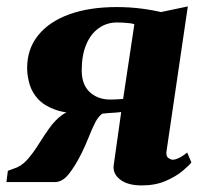

<svg xmlns="http://www.w3.org/2000/svg" viewBox="-37 -567 641 598"><path d="M546 -92 559 -61Q552 -51.5 531.2 -34.2Q510.5 -17 478.5 -3.2Q446.5 10.5 404.5 10.5Q361 10.5 337.5 -7.5Q314 -25.5 317 -51.5L340.5 -218Q333 -217 322 -216.2Q311 -215.5 300.2 -214.8Q289.5 -214 281.5 -213Q268.5 -203.5 258.8 -184Q249 -164.5 239.5 -140.2Q230 -116 217.5 -90.5Q199 -53 178.5 -26.5Q158 0 134.5 0H-17L-12.5 -35L5 -41.5Q29 -48.5 47.5 -69.2Q66 -90 82.5 -116.5Q99 -143 116.8 -168Q134.5 -193 156.5 -209Q178.5 -225 209 -224L224 -213.5Q170 -213 135.5 -225.2Q101 -237.5 82 -258Q63 -278.5 55.5 -303.5Q48 -328.5 47.5 -353Q47 -414 81.8 -457Q116.5 -500 179.2 -522.5Q242 -545 326 -545Q344.5 -545 366.2 -543.8Q388 -542.5 413 -539Q438 -535.5 464.5 -529.5L548 -547L481.5 -95Q479.5 -80 487.5 -74.8Q495.5 -69.5 501 -69.5Q509 -69.5 521.2 -75.5Q533.5 -81.5 546 -92ZM346.5 -259 381.5 -491.5Q376.5 -493.5 366.5 -494.8Q356.5 -496 345.8 -496.5Q335 -497 327 -497Q295.5 -497 270.5 -479.2Q245.5 -461.5 231.5 -428.2Q217.5 -395 217.5 -347.5Q217.5 -303.5 242.5 -280.2Q267.5 -257 306.5 -257Q311 -257 318.8 -257.2Q326.5 -257.5 334.2 -258Q342 -258.5 346.5 -259Z"/></svg>

Font: Merriweather 60pt Black
Style: Italic
Weight: 900
Italic angle: -7.8°
Version: Version 2.101